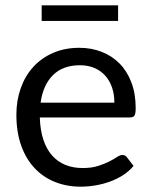

<svg xmlns="http://www.w3.org/2000/svg" viewBox="-20 -694 568 721"><path d="M409.5 -308.5Q409.5 -339.5 400.8 -365.2Q392 -391 375.2 -409.8Q358.5 -428.5 334.5 -438.8Q310.5 -449 280 -449Q216 -449 178.8 -411.8Q141.5 -374.5 132.5 -308.5ZM481.5 -71Q465 -51 442 -36.2Q419 -21.5 392.8 -12Q366.5 -2.5 338.5 2.2Q310.5 7 283 7Q230.5 7 186.2 -10.8Q142 -28.5 109.8 -62.8Q77.5 -97 59.5 -147.5Q41.5 -198 41.5 -263.5Q41.5 -316.5 57.8 -362.5Q74 -408.5 104.5 -442.2Q135 -476 179 -495.2Q223 -514.5 278 -514.5Q323.5 -514.5 362.2 -499.2Q401 -484 429.2 -455.2Q457.5 -426.5 473.5 -384.2Q489.5 -342 489.5 -288Q489.5 -267 485 -260Q480.5 -253 468 -253H129.5Q131 -205 142.8 -169.5Q154.5 -134 175.5 -110.2Q196.5 -86.5 225.5 -74.8Q254.5 -63 290.5 -63Q324 -63 348.2 -70.8Q372.5 -78.5 390 -87.5Q407.5 -96.5 419.2 -104.2Q431 -112 439.5 -112Q450.5 -112 456.5 -103.5ZM136.5 -674H423.5V-615.5H136.5Z"/></svg>

Font: Lato-Regular
Style: Regular
Weight: 400
Designer: Lukasz Dziedzic with Adam Twardoch and Botio Nikoltchev
Foundry: tyPoland Lukasz Dziedzic
Version: Version 2.015; 2015-08-06; http://www.latofonts.com/